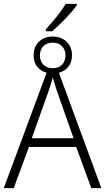

<svg xmlns="http://www.w3.org/2000/svg" viewBox="-22 -978 547 998"><path d="M-2.4 0 220.2 -600.1Q190.9 -607.4 171.9 -630.6Q152.8 -653.8 152.8 -690.9Q152.8 -734.9 180.7 -761.5Q208.5 -788.1 252 -788.1Q295.4 -788.1 323.7 -761.5Q352.1 -734.9 352.1 -690.4Q352.1 -654.8 333.5 -631.6Q314.9 -608.4 284.2 -599.6L504.9 0H452.6L374 -214.4H128.4L49.3 0ZM143.1 -259.3H360.4L275.4 -501Q271 -514.6 266.8 -527.6Q262.7 -540.5 259 -552.5Q255.4 -564.5 252.4 -575.7Q250 -566.9 247.6 -558.3Q245.1 -549.8 242.4 -541.3Q239.7 -532.7 236.8 -523.9Q233.9 -515.1 231 -505.9ZM252.4 -623.5Q282.2 -623.5 300.3 -641.4Q318.4 -659.2 318.4 -690.4Q318.4 -719.7 300.3 -738Q282.2 -756.3 252 -756.3Q221.7 -756.3 203.6 -738Q185.5 -719.7 185.5 -690.4Q185.5 -660.2 203.6 -641.8Q221.7 -623.5 252.4 -623.5ZM216.3 -815.4V-825.2Q237.8 -849.1 256.6 -871.6Q275.4 -894 291.3 -915.5Q307.1 -937 319.3 -958H377V-950.7Q366.2 -935.1 351.1 -917.2Q335.9 -899.4 318.8 -881.6Q301.8 -863.8 283.7 -846.9Q265.6 -830.1 249 -815.4Z"/></svg>

Font: Open Sans SemiCondensed Light
Style: Regular
Weight: 300
Width: 4
Designer: Monotype Design Team
Foundry: Monotype Imaging Inc.
Version: Version 3.000